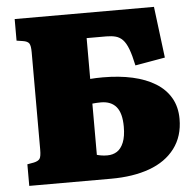

<svg xmlns="http://www.w3.org/2000/svg" viewBox="-51 -754 817 806"><g transform="rotate(-5 357.5 -351.5)"><path d="M40 0V-91L68 -96Q86 -100 92.5 -109Q99 -118 99 -148V-558Q99 -586 92.5 -595.5Q86 -605 66 -608L40 -612V-703H627L654 -487L528 -465Q519 -508 509 -534.5Q499 -561 486 -574.5Q473 -588 456 -592.5Q439 -597 417 -597H334V-425Q346 -426 359 -426.5Q372 -427 387 -427Q456 -427 512 -414.5Q568 -402 608.5 -377Q649 -352 671 -314Q693 -276 693 -225Q693 -152 654.5 -101Q616 -50 547 -25Q478 0 385 0ZM378 -99Q401 -99 418.5 -110Q436 -121 446.5 -146.5Q457 -172 457 -213Q457 -270 435 -296.5Q413 -323 370 -323Q361 -323 352 -322.5Q343 -322 334 -321V-105Q345 -102 355.5 -100.5Q366 -99 378 -99Z"/></g></svg>

Font: Literata 18pt Black
Style: Regular
Weight: 900
Designer: Latin by Veronika Burian and Jose Scaglione. Greek by Irene Vlachou. Cyrillic by Vera Evstafieva.
Foundry: TypeTogether
Version: Version 3.103;gftools[0.9.29]